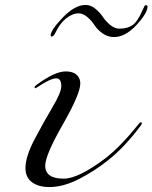

<svg xmlns="http://www.w3.org/2000/svg" viewBox="-20 -749 617 777"><path d="M326 -729Q347 -729 365.5 -714Q384 -699 396 -681Q408 -663 426 -648Q444 -633 464 -633Q496 -633 516.5 -647.5Q537 -662 555 -704Q557 -707 560 -714.5Q563 -722 565 -725Q567 -728 570 -728Q577 -728 577 -723Q577 -696 532 -647.5Q487 -599 441 -599Q416 -599 395 -614Q374 -629 362.5 -647Q351 -665 333.5 -680Q316 -695 298 -695Q273 -695 247.5 -674.5Q222 -654 205 -618Q197 -601 189 -601Q185 -601 185 -605Q185 -627 234 -678Q283 -729 326 -729ZM305 -411Q305 -369 234 -245Q163 -121 163 -78Q163 -26 238 -26Q297 -26 406 -108Q468 -156 542 -248Q546 -254 550 -254Q554 -254 554 -250Q554 -248 552 -244Q484 -152 414 -98Q363 -57 299.5 -24.5Q236 8 180 8Q136 8 109.5 -11.5Q83 -31 83 -69Q83 -115 119.5 -184.5Q156 -254 192 -314.5Q228 -375 228 -400Q228 -432 208 -432Q185 -432 134 -398Q125 -392 124 -392Q120 -392 120 -396Q120 -400 126 -404Q201 -460 246 -460Q275 -460 290 -446.5Q305 -433 305 -411Z"/></svg>

Font: Miama Nueva
Style: Medium
Weight: 400
Italic angle: -28°
Version: Version 1.0